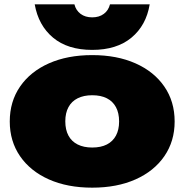

<svg xmlns="http://www.w3.org/2000/svg" viewBox="-20 -847 850 885"><path d="M405 18Q291 18 205.5 -20Q120 -58 72.5 -127Q25 -196 25 -287Q25 -379 72.5 -448Q120 -517 205.5 -555Q291 -593 405 -593Q519 -593 604.5 -555Q690 -517 737.5 -448Q785 -379 785 -287Q785 -196 737.5 -127Q690 -58 604.5 -20Q519 18 405 18ZM405 -167Q445 -167 472.5 -181Q500 -195 514.5 -222Q529 -249 529 -287Q529 -326 514.5 -353Q500 -380 472.5 -394Q445 -408 405 -408Q366 -408 338 -394Q310 -380 295.5 -353Q281 -326 281 -288Q281 -249 295.5 -222Q310 -195 338 -181Q366 -167 405 -167ZM140 -827H323Q330 -799 351.5 -783Q373 -767 405 -767Q437 -767 458.5 -783Q480 -799 487 -827H670Q654 -730 586 -673.5Q518 -617 405 -617Q292 -617 224.5 -673.5Q157 -730 140 -827Z"/></svg>

Font: Bounded
Style: Regular
Weight: 900
Designer: Vlad Churkin
Version: Version 1.0